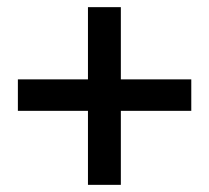

<svg xmlns="http://www.w3.org/2000/svg" viewBox="-20 -589 584 537"><path d="M226 -72V-279H30V-367H226V-569H318V-367H515V-279H318V-72Z"/></svg>

Font: Source Serif Pro
Style: Bold
Weight: 700
Designer: Frank Grießhammer
Foundry: Adobe Systems Incorporated
Version: Version 3.001;hotconv 1.0.111;makeotfexe 2.5.65597